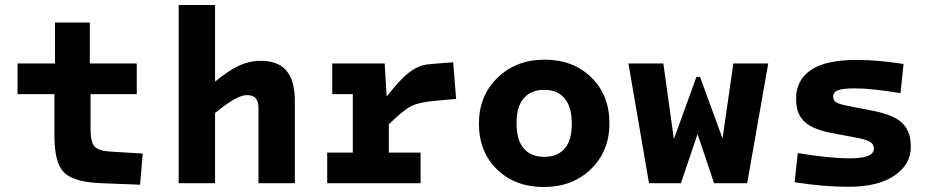

<svg xmlns="http://www.w3.org/2000/svg" viewBox="-20 -730 3723 765"><path d="M196.8 -198.2V-355H49.8V-477.1H199.2V-640.1H337.9V-477.1H524.9V-355H340.8V-212.9Q340.8 -164.1 356.7 -146.5Q372.6 -128.9 419.9 -126L548.8 -118.2L538.1 5.9L384.8 0Q336.9 -2 305.4 -9.3Q273.9 -16.6 252 -29.8Q230 -43 218.3 -66.4Q206.5 -89.8 201.7 -120.6Q196.8 -151.4 196.8 -198.2Z M836.9 -710V-404.8Q891.6 -449.7 933.3 -468.8Q975.1 -487.8 1017.6 -487.8Q1088.4 -487.8 1121.6 -448Q1154.8 -408.2 1154.8 -327.1V0H1009.8V-299.8Q1009.8 -326.2 998.8 -338.6Q987.8 -351.1 962.9 -351.1Q923.8 -351.1 836.9 -279.8V0H691.9V-710Z M1283.7 -122.1H1385.7V-355H1303.7V-477.1H1512.7L1520.5 -345.2Q1552.7 -386.2 1577.9 -412.1Q1603 -438 1624.3 -451.2Q1645.5 -464.4 1661.6 -469Q1677.7 -473.6 1699.7 -475.1L1785.6 -481.9L1797.4 -335.9L1711.4 -328.1Q1649.9 -322.8 1619.4 -307.6Q1588.9 -292.5 1529.3 -234.9V-122.1H1655.8V0H1283.7Z M2146.5 15.1Q2032.7 15.1 1960.4 -54.9Q1888.2 -125 1888.2 -237.8Q1888.2 -347.7 1961.9 -419.9Q2035.6 -492.2 2150.4 -492.2Q2263.7 -492.2 2335.9 -421.6Q2408.2 -351.1 2408.2 -238.8Q2408.2 -127.9 2334.7 -56.4Q2261.2 15.1 2146.5 15.1ZM2148.4 -105Q2200.7 -105 2229.5 -137.7Q2258.3 -170.4 2258.3 -237.8Q2258.3 -303.7 2229.7 -337.9Q2201.2 -372.1 2148.4 -372.1Q2096.7 -372.1 2067.4 -339.1Q2038.1 -306.2 2038.1 -238.8Q2038.1 -172.4 2066.7 -138.7Q2095.2 -105 2148.4 -105Z M2957 0H2825.2L2759.3 -195.8L2692.9 0H2565.9L2483.9 -477.1H2623L2665 -175.8L2754.9 -423.8H2769L2858.9 -178.2L2901.9 -477.1H3041Z M3608.9 -143.1Q3608.9 -75.2 3543.9 -30.5Q3479 14.2 3360.8 14.2Q3261.2 14.2 3146 -3.9L3158.7 -120.1Q3286.1 -99.1 3365.7 -99.1Q3461.9 -99.1 3461.9 -137.2Q3461.9 -153.8 3449.7 -162.8Q3437.5 -171.9 3403.8 -179.2L3297.9 -199.2Q3253.4 -207.5 3224.4 -220.2Q3195.3 -232.9 3179.7 -251Q3164.1 -269 3158 -289.3Q3151.9 -309.6 3151.9 -337.9Q3151.9 -410.2 3210.4 -450.7Q3269 -491.2 3393.1 -491.2Q3477.1 -491.2 3580.1 -475.1L3567.9 -358.9Q3452.1 -377.9 3387.7 -377.9Q3337.4 -377.9 3318.6 -370.4Q3299.8 -362.8 3299.8 -346.2Q3299.8 -330.1 3310.5 -323Q3321.3 -315.9 3353 -309.1L3456.1 -289.1Q3502.4 -279.8 3533 -266.6Q3563.5 -253.4 3579.8 -234.6Q3596.2 -215.8 3602.5 -194.6Q3608.9 -173.3 3608.9 -143.1Z"/></svg>

Font: IntelOne Mono Bold
Style: Regular
Weight: 700
Designer: Fred Shallcrass
Foundry: Frere-Jones Type LLC
Version: Version 1.200;hotconv 1.1.0;makeotfexe 2.6.0;FJTRelease1.2